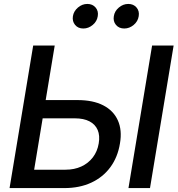

<svg xmlns="http://www.w3.org/2000/svg" viewBox="-20 -960 906 980"><path d="M179.7 -449.2H376Q454.6 -449.2 506.8 -422.4Q559.1 -395.5 581.5 -345.7Q604 -295.9 592.3 -228Q581.1 -158.2 543.5 -106.9Q505.9 -55.7 446 -27.8Q386.2 0 308.6 0H28.8L149.4 -727.5H259.3L154.3 -93.8H314.5Q359.4 -93.8 395 -110.1Q430.7 -126.5 453.9 -156.7Q477.1 -187 483.9 -228Q490.7 -268.1 478.5 -296.6Q466.3 -325.2 436.8 -340.6Q407.2 -356 362.3 -356H164.6ZM866.2 -727.5 745.6 0H635.7L756.3 -727.5ZM614.3 -814.5Q587.4 -814.5 572 -832.8Q556.6 -851.1 561 -877.4Q564.9 -903.3 586.7 -921.6Q608.4 -939.9 634.8 -939.9Q661.6 -939.9 677 -921.6Q692.4 -903.3 688 -877.4Q684.1 -851.1 662.4 -832.8Q640.6 -814.5 614.3 -814.5ZM405.3 -814.5Q378.4 -814.5 363.3 -832.8Q348.1 -851.1 352.1 -877.4Q356.4 -903.3 377.9 -921.6Q399.4 -939.9 425.8 -939.9Q452.6 -939.9 468 -921.6Q483.4 -903.3 479 -877.4Q475.1 -851.1 453.4 -832.8Q431.6 -814.5 405.3 -814.5Z"/></svg>

Font: Inter 24pt Medium
Style: Italic
Weight: 500
Italic angle: -9.3988°
Designer: Rasmus Andersson
Foundry: rsms
Version: Version 4.001;git-66647c0bb